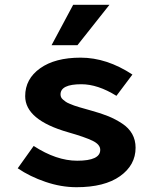

<svg xmlns="http://www.w3.org/2000/svg" viewBox="-20 -761 640 793"><path d="M192.9 -574.2 282.2 -741.2H432.1L299.8 -574.2ZM295.9 12.2Q232.4 12.2 168 -9.8Q103.5 -31.7 53.2 -65.9L119.1 -158.2Q212.9 -97.2 298.8 -97.2Q394 -97.2 394 -142.1Q394 -164.1 362.8 -179.4Q331.5 -194.8 261.2 -214.8Q84 -265.6 84 -363.8Q84 -435.1 145.8 -479Q207.5 -522.9 313 -522.9Q420.9 -522.9 526.9 -453.1L460.9 -365.2Q383.8 -413.1 315.9 -413.1Q230 -413.1 230 -371.1Q230 -365.2 232.2 -359.9Q234.4 -354.5 240.2 -349.6Q246.1 -344.7 251.5 -340.8Q256.8 -336.9 267.6 -332.5Q278.3 -328.1 285.9 -325.2Q293.5 -322.3 308.1 -318.1Q322.8 -314 331.3 -311.5Q339.8 -309.1 356.9 -304.2Q397.9 -293 427.7 -280.8Q457.5 -268.6 484.6 -250.7Q511.7 -232.9 525.9 -207.8Q540 -182.6 540 -150.9Q540 -79.1 475.8 -33.4Q411.6 12.2 295.9 12.2Z"/></svg>

Font: Office Code Pro D Bold
Style: Regular
Weight: 700
Designer: Nathan Rutzky & Paul D. Hunt
Foundry: Adobe Systems Incorporated
Version: Version 1.004;PS 001.004;hotconv 1.0.70;makeotf.lib2.5.58329